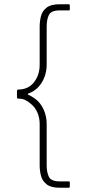

<svg xmlns="http://www.w3.org/2000/svg" viewBox="-20 -768 449 905"><path d="M309 112Q309 113 308 115Q307 117 304 117H262Q220 117 199.5 100.5Q179 84 173 60Q167 36 167 12V-184Q167 -213 156 -238Q145 -263 126 -278Q116 -287 102 -295Q88 -303 67 -303Q61 -303 60.5 -306.5Q60 -310 60 -314V-339Q60 -341 61.5 -343.5Q63 -346 66 -346Q113 -346 140 -380Q167 -414 167 -463V-643Q167 -667 173 -691.5Q179 -716 199.5 -732Q220 -748 262 -748H304Q307 -748 308 -746.5Q309 -745 309 -743V-722Q309 -721 308 -720Q307 -719 304 -719H262Q221 -719 210.5 -697.5Q200 -676 200 -643V-463Q200 -432 189.5 -404.5Q179 -377 160 -357Q141 -337 114 -327Q111 -326 111 -324Q111 -322 114 -321Q118 -320 128 -314Q138 -308 145 -303Q171 -284 185.5 -252Q200 -220 200 -184V12Q200 44 210.5 65.5Q221 87 262 87H304Q307 87 308 88Q309 89 309 91Z"/></svg>

Font: Glory Thin
Style: Regular
Weight: 100
Designer: Robert Leuschke
Foundry: Robert Leuschke
Version: Version 1.011